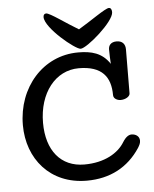

<svg xmlns="http://www.w3.org/2000/svg" viewBox="-49 -682 586 729"><g transform="rotate(-5 244.0 -317.0)"><path d="M382 -428C353 -472 312 -482 262 -482C128 -482 29 -369 29 -225C29 -97 113 6 253 6C342 6 411 -31 457 -101C463 -111 467 -118 467 -128C467 -146 451 -154 437 -154C428 -154 416 -149 403 -128C379 -88 326 -56 249 -56C159 -56 106 -122 106 -227C106 -341 170 -422 259 -422C348 -422 380 -378 380 -309C380 -294 397 -288 407 -288C427 -288 443 -299 443 -310C443 -346 444 -440 444 -478C444 -498 433 -511 411 -511C389 -511 380 -498 380 -483C380 -465 381 -443 382 -428ZM393 -640C379 -640 319 -596 273 -569C227 -596 168 -640 154 -640C147 -640 143 -635 143 -627C143 -585 253 -495 273 -495C297 -495 404 -587 404 -623C404 -632 401 -640 393 -640Z"/></g></svg>

Font: Life Savers
Style: Bold
Weight: 700
Designer: Pablo Impallari, Rodrigo Fuenzalida, Brenda Gallo
Foundry: Pablo Impallari, Rodrigo Fuenzalida, Brenda Gallo
Version: Version 3.000